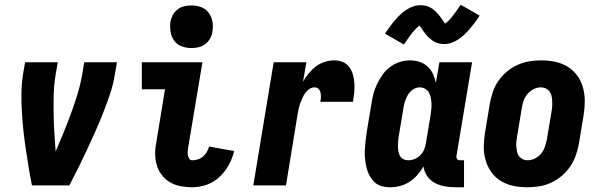

<svg xmlns="http://www.w3.org/2000/svg" viewBox="-20 -783 2540 811"><path d="M115 0Q107 -38 101 -76.5Q95 -115 89 -153.5Q83 -192 79 -230.5Q75 -269 72.5 -308.5Q70 -348 70.5 -388Q71 -428 77 -468L86 -520H224L215 -468Q208 -427 207 -386Q206 -345 206.5 -304Q207 -263 209.5 -223Q212 -183 215 -143Q232 -183 248.5 -223Q265 -263 280 -304Q295 -345 307.5 -386Q320 -427 327 -468L336 -520H474L465 -468Q459 -428 445.5 -388Q432 -348 416.5 -308.5Q401 -269 384 -230.5Q367 -192 349 -153.5Q331 -115 312 -76.5Q293 -38 273 0Z M792 8Q767 8 743 3.5Q719 -1 699 -12.5Q679 -24 664.5 -42.5Q650 -61 643 -83Q636 -105 635.5 -130Q635 -155 640 -180L677 -406H579V-520H835L775 -161Q774 -153 773 -144.5Q772 -136 773.5 -128Q775 -120 779 -113Q783 -106 792 -106Q803 -106 815 -109.5Q827 -113 837 -121.5Q847 -130 853.5 -141Q860 -152 863 -164L969 -145Q962 -115 946.5 -86.5Q931 -58 907 -35.5Q883 -13 852.5 -2.5Q822 8 792 8ZM789 -580Q767 -580 747 -587.5Q727 -595 715.5 -611.5Q704 -628 700.5 -649Q697 -670 700 -692Q703 -707 710.5 -720.5Q718 -734 730.5 -743.5Q743 -753 758.5 -756.5Q774 -760 789 -760Q811 -760 830.5 -752.5Q850 -745 862 -728.5Q874 -712 877.5 -691Q881 -670 877 -648Q875 -633 867 -619.5Q859 -606 846.5 -596.5Q834 -587 819 -583.5Q804 -580 789 -580Z M1050 0 1136 -520H1274L1260 -438Q1270 -456 1284 -473Q1298 -490 1314.5 -502.5Q1331 -515 1351.5 -521.5Q1372 -528 1391 -528Q1411 -528 1428 -521Q1445 -514 1455.5 -499.5Q1466 -485 1471 -467Q1476 -449 1477 -430Q1478 -411 1476 -391.5Q1474 -372 1471 -353H1333Q1335 -363 1335.5 -372.5Q1336 -382 1334 -391.5Q1332 -401 1325.5 -407.5Q1319 -414 1309 -414Q1297 -414 1286.5 -407Q1276 -400 1269 -390Q1262 -380 1257 -368.5Q1252 -357 1248 -346Q1244 -335 1241.5 -323.5Q1239 -312 1237 -300L1188 0Z M1628 8Q1609 8 1591.5 3Q1574 -2 1561.5 -14Q1549 -26 1540.5 -42Q1532 -58 1528 -75.5Q1524 -93 1522 -111.5Q1520 -130 1521 -149Q1522 -168 1524 -187Q1526 -206 1529 -225L1549 -345Q1552 -366 1557.5 -387Q1563 -408 1573 -428.5Q1583 -449 1596.5 -468Q1610 -487 1629 -501Q1648 -515 1669.5 -521.5Q1691 -528 1712 -528Q1733 -528 1752.5 -521.5Q1772 -515 1786.5 -501.5Q1801 -488 1809 -470.5Q1817 -453 1821 -433L1836 -520H1974L1908 -124Q1907 -116 1911 -111Q1915 -106 1923 -106H1940V8H1904Q1880 8 1858 4Q1836 0 1816.5 -10.5Q1797 -21 1784.5 -39Q1772 -57 1769 -80Q1758 -61 1743 -44Q1728 -27 1709.5 -15Q1691 -3 1670 2.5Q1649 8 1628 8ZM1704 -106Q1718 -106 1731.5 -111.5Q1745 -117 1755.5 -127.5Q1766 -138 1771.5 -151.5Q1777 -165 1779 -178L1799 -298Q1801 -311 1802 -323Q1803 -335 1802.5 -347Q1802 -359 1799.5 -371Q1797 -383 1791.5 -392.5Q1786 -402 1775.5 -408Q1765 -414 1753 -414Q1738 -414 1724.5 -405Q1711 -396 1703 -382.5Q1695 -369 1690.5 -354.5Q1686 -340 1684 -326L1664 -206Q1662 -195 1661.5 -184.5Q1661 -174 1661 -163.5Q1661 -153 1663 -142.5Q1665 -132 1670 -123.5Q1675 -115 1684 -110.5Q1693 -106 1704 -106ZM1686 -595 1606 -641Q1618 -658 1628.5 -672.5Q1639 -687 1649.5 -699Q1660 -711 1671 -721.5Q1682 -732 1695.5 -741Q1709 -750 1724.5 -755.5Q1740 -761 1756 -761Q1765 -761 1773.5 -759.5Q1782 -758 1790.5 -754.5Q1799 -751 1805.5 -746.5Q1812 -742 1819 -735.5Q1826 -729 1831.5 -722.5Q1837 -716 1841.5 -709.5Q1846 -703 1851 -696Q1856 -689 1860 -683Q1876 -695 1890.5 -713.5Q1905 -732 1926 -763L2006 -717Q1995 -700 1984 -685.5Q1973 -671 1962.5 -659Q1952 -647 1941 -636.5Q1930 -626 1916.5 -617Q1903 -608 1888 -602.5Q1873 -597 1857 -597Q1848 -597 1839 -598.5Q1830 -600 1821.5 -603.5Q1813 -607 1807 -611.5Q1801 -616 1793.5 -622.5Q1786 -629 1780.5 -635.5Q1775 -642 1770.5 -648.5Q1766 -655 1761 -662.5Q1756 -670 1752 -675Q1736 -663 1721.5 -644.5Q1707 -626 1686 -595Z M2207 8Q2177 8 2148 2Q2119 -4 2095 -19Q2071 -34 2055 -56.5Q2039 -79 2031 -107Q2023 -135 2023.5 -164.5Q2024 -194 2029 -225L2049 -345Q2053 -369 2061.5 -394Q2070 -419 2085 -441Q2100 -463 2121 -480.5Q2142 -498 2166.5 -509Q2191 -520 2216 -524Q2241 -528 2266 -528Q2296 -528 2325 -522Q2354 -516 2378 -501Q2402 -486 2418.5 -463.5Q2435 -441 2442.5 -413Q2450 -385 2450 -355.5Q2450 -326 2445 -295L2425 -175Q2421 -151 2412 -126Q2403 -101 2388 -79Q2373 -57 2352 -39.5Q2331 -22 2307 -11Q2283 0 2257.5 4Q2232 8 2207 8ZM2208 -106Q2224 -106 2239.5 -113.5Q2255 -121 2265.5 -134Q2276 -147 2281.5 -163Q2287 -179 2290 -194L2310 -314Q2312 -325 2312.5 -336Q2313 -347 2312.5 -357.5Q2312 -368 2309.5 -378.5Q2307 -389 2301 -397Q2295 -405 2285.5 -409.5Q2276 -414 2265 -414Q2249 -414 2234 -406.5Q2219 -399 2208 -386Q2197 -373 2191.5 -357Q2186 -341 2184 -326L2164 -206Q2162 -195 2161 -184Q2160 -173 2161 -162.5Q2162 -152 2164 -141.5Q2166 -131 2172.5 -123Q2179 -115 2188 -110.5Q2197 -106 2208 -106Z"/></svg>

Font: Iosevka Curly Heavy
Style: Italic
Weight: 900
Italic angle: -9°
Monospace: yes
Designer: Belleve Invis
Foundry: Belleve Invis
Version: Version 22.1.2; ttfautohint (v1.8.4)